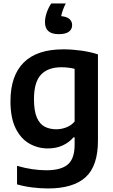

<svg xmlns="http://www.w3.org/2000/svg" viewBox="-20 -832 637 1082"><path d="M250.5 230Q209.5 230 163.5 224.5Q117.5 219 76 207V102.5Q120.5 115.5 162.2 121.5Q204 127.5 241 127.5Q324 127.5 362.2 94.8Q400.5 62 400.5 -16V-58H394Q370 -29.5 333.5 -12.5Q297 4.5 249.5 4.5Q193.5 4.5 145.5 -22.8Q97.5 -50 68.2 -108.8Q39 -167.5 39 -261.5Q39 -405 113.5 -479.5Q188 -554 337 -554Q385.5 -554 437.8 -546.8Q490 -539.5 532 -525.5V-39.5Q532 103.5 462.2 166.8Q392.5 230 250.5 230ZM297 -103.5Q325.5 -103.5 353.2 -114Q381 -124.5 400.5 -147V-444Q386 -448 366.2 -450.5Q346.5 -453 325.5 -453Q250.5 -453 211 -411.2Q171.5 -369.5 171.5 -273Q171.5 -207 187.5 -170Q203.5 -133 231.8 -118.2Q260 -103.5 297 -103.5ZM311 -639.5Q233.5 -639.5 233.5 -707Q233.5 -732 243.2 -760.8Q253 -789.5 269 -812.5H350.5Q330 -771 325 -741Q357 -738 371.8 -724.5Q386.5 -711 386.5 -690.5Q386.5 -667 368 -653.2Q349.5 -639.5 311 -639.5Z"/></svg>

Font: Encode Sans SmBold
Style: Regular
Weight: 600
Designer: Multiple Designers
Foundry: Impallari Type
Version: Version 3.002; ttfautohint (v1.8.3) -l 8 -r 50 -G 200 -x 14 